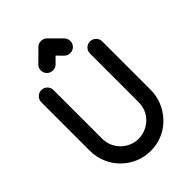

<svg xmlns="http://www.w3.org/2000/svg" viewBox="-263 -1022 1130 1130"><g transform="rotate(-45 301.5 -457.5)"><path d="M47.9 -456.1V-253.4C47.9 -112.8 162.6 0 301.3 0C452.6 0 554.7 -126.5 554.7 -253.4V-658.2C554.7 -687.5 530.3 -709 503.9 -709C475.1 -709 453.1 -687 453.1 -658.2V-253.4C453.1 -156.2 372.6 -101.1 301.3 -101.1C219.2 -101.1 149.4 -167.5 149.4 -253.4V-658.2C149.4 -687.5 126 -709 98.1 -709C69.8 -709 47.9 -685.5 47.9 -658.2ZM283.2 -774.9 301.3 -793 337.9 -756.3C347.2 -747.1 358.9 -742.2 373.5 -742.2C400.4 -742.2 423.8 -762.7 423.8 -792.5C423.8 -806.6 418.9 -818.4 409.2 -828.6L337.4 -900.4C327.1 -910.2 315.4 -915 301.3 -915C286.6 -915 274.9 -910.2 265.6 -900.4L193.4 -828.6C183.1 -818.4 178.2 -806.6 178.2 -792.5C178.2 -764.2 200.7 -742.2 228.5 -742.2C243.2 -742.2 255.4 -747.1 264.6 -756.3Z"/></g></svg>

Font: LOB TGL 0-17
Style: Regular
Weight: 400
Designer: Peter Wiegel + adaptations and expanded glyphset by Studio LOB
Foundry: Peter Wiegel + adaptations and expanded glyphset by Studio LOB
Version: Version 1.003;Glyphs 3.1.2 (3151)